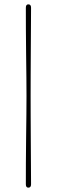

<svg xmlns="http://www.w3.org/2000/svg" viewBox="-20 -748 262 884"><path d="M102 -306Q102 -339 101.5 -390.8Q101 -442.5 100.2 -501.2Q99.5 -560 99.2 -615.8Q99 -671.5 99 -712.5Q99 -728 110.5 -728Q123 -728 123 -712.5Q123 -677.5 122.5 -623.8Q122 -570 121.8 -510Q121.5 -450 121.2 -395.8Q121 -341.5 121 -306Q121 -270 121.2 -215.8Q121.5 -161.5 121.8 -101.5Q122 -41.5 122.5 12.2Q123 66 123 100.5Q123 116 110.5 116Q99 116 99 100.5Q99 59.5 99.2 3.8Q99.5 -52 100.2 -110.8Q101 -169.5 101.5 -221Q102 -272.5 102 -306Z"/></svg>

Font: Fraunces 144pt S050 Thin
Style: Regular
Weight: 100
Version: Version 1.000; ttfautohint (v1.8.3)